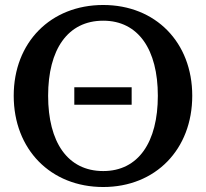

<svg xmlns="http://www.w3.org/2000/svg" viewBox="-20 -735 826 770"><path d="M394 -49C251 -49 173 -165 173 -351C173 -536 251 -652 394 -652C535 -652 613 -536 613 -351C613 -165 535 -49 394 -49ZM35 -351C35 -136 183 15 394 15C604 15 751 -136 751 -351C751 -565 604 -715 394 -715C183 -715 35 -565 35 -351ZM278 -315H508V-385H278Z"/></svg>

Font: LT Superior Serif Semibold
Style: Regular
Weight: 600
Designer: Daniel Lyons
Foundry: LyonsType
Version: Version 2.120;FEAKit 1.0